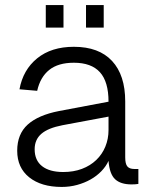

<svg xmlns="http://www.w3.org/2000/svg" viewBox="-20 -727 602 759"><path d="M224 12Q143 12 95.5 -26Q48 -64 48 -131Q48 -197 89.5 -234.5Q131 -272 213 -288L409 -325Q409 -404 375 -441.5Q341 -479 272 -479Q210 -479 174.5 -450.5Q139 -422 127 -368L57 -374Q71 -451 127 -496.5Q183 -542 272 -542Q371 -542 423 -486Q475 -430 475 -326V-105Q475 -79 483.5 -69Q492 -59 511 -59H527V0Q522 1 515 1.5Q508 2 500 2Q457 2 435 -18.5Q413 -39 409 -91Q399 -69 380.5 -50Q362 -31 338 -17.5Q314 -4 285 4Q256 12 224 12ZM230 -47Q271 -47 304 -59.5Q337 -72 360.5 -94.5Q384 -117 396.5 -147.5Q409 -178 409 -213V-266L227 -232Q170 -221 143.5 -198Q117 -175 117 -137Q117 -93 146.5 -70Q176 -47 230 -47ZM161 -618V-707H231V-618ZM320 -618V-707H390V-618Z"/></svg>

Font: Geist Light
Style: Regular
Weight: 400
Designer: Basement.studio, Andrés Briganti, Mateo Zaragoza
Foundry: Basement.studio, Vercel, Andrés Briganti, Guido Ferreyra, Mateo Zaragoza
Version: Version 1.401